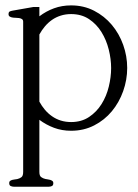

<svg xmlns="http://www.w3.org/2000/svg" viewBox="-20 -479 510 712"><path d="M392.1 -226.6Q392.1 -259.8 383.3 -295.2Q374.5 -330.6 356.4 -359.9Q338.4 -389.2 310.3 -408Q282.2 -426.8 243.7 -426.8Q223.1 -426.8 205.3 -421.1Q187.5 -415.5 172.9 -405.3Q158.2 -395 146.5 -381.1Q134.8 -367.2 126 -351.1V-102.1Q134.8 -85.9 146.5 -72Q158.2 -58.1 172.9 -47.9Q187.5 -37.6 205.3 -32Q223.1 -26.4 243.7 -26.4Q282.2 -26.4 310.3 -45.2Q338.4 -64 356.7 -93.3Q375 -122.6 383.5 -158Q392.1 -193.4 392.1 -226.6ZM451.7 -227.1Q451.7 -183.1 436.8 -141.1Q421.9 -99.1 394.8 -66.4Q367.7 -33.7 329.1 -13.9Q290.5 5.9 243.7 5.9Q209.5 5.9 180.2 -5.1Q150.9 -16.1 126 -34.7V158.7Q126 172.9 132.6 177.7Q139.2 182.6 147.9 184.6Q153.3 185.5 157.7 186.3Q162.1 187 166 188Q169.9 189 173.8 191.7Q177.7 194.3 177.7 200.2Q177.7 208.5 172.4 210.9Q167 213.4 161.1 213.4H31.2Q25.4 213.4 19.8 210.9Q14.2 208.5 14.2 200.2Q14.2 193.8 18.1 191.4Q22 189 25.9 188Q29.8 187 34.4 186.5Q39.1 186 43.9 185.1Q52.7 183.1 59.3 178.2Q65.9 173.3 65.9 158.7V-398.4Q65.9 -405.3 61.5 -408.2Q57.1 -411.1 50.5 -412.1Q43.9 -413.1 36.6 -413.1Q29.3 -413.1 23.4 -414.6Q19.5 -415.5 15.6 -418Q11.7 -420.4 11.7 -426.8Q11.7 -435.1 17.3 -437Q22.9 -439 28.8 -439.9L104 -453.1H126V-418.5Q150.9 -437.5 180.2 -448.2Q209.5 -459 243.7 -459Q290.5 -459 328.9 -439.2Q367.2 -419.4 394.5 -387Q421.9 -354.5 436.8 -312.7Q451.7 -271 451.7 -227.1Z"/></svg>

Font: Atsinvsda
Style: Regular
Weight: 400
Designer: Al Webster
Foundry: Al Webster and Michael Everson
Version: Version 2.000